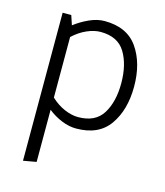

<svg xmlns="http://www.w3.org/2000/svg" viewBox="-108 -580 758 882"><g transform="rotate(15 271.0 -139.5)"><path d="M146 -98Q177 -69 211.5 -54.5Q246 -40 276 -40Q358 -40 393 -96.5Q428 -153 428 -241Q428 -330 393 -387.5Q358 -445 276 -445Q246 -445 211.5 -430Q177 -415 146 -386ZM84 219V-485H125L140 -440Q171 -464 208.5 -481Q246 -498 281 -498Q388 -498 438.5 -425.5Q489 -353 489 -242Q489 -131 438.5 -59Q388 13 281 13Q247 13 211.5 -1.5Q176 -16 146 -40V208Z"/></g></svg>

Font: Palanquin Light
Style: Regular
Weight: 300
Designer: Pria Ravichandran
Version: Version 1.0.4